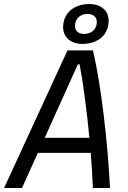

<svg xmlns="http://www.w3.org/2000/svg" viewBox="-40 -948 645 968"><path d="M-19.5 0H70.8L150.9 -177.2H417.5C422.4 -115.7 426.3 -55.2 428.2 0H514.6C503.4 -226.6 470.2 -519 428.7 -693.8H300.3ZM185.5 -253.4 352.5 -623.5H361.3C378.9 -531.7 397.5 -393.6 410.6 -253.4ZM375.5 -726.6C455.1 -726.6 507.8 -773.4 507.8 -843.8C507.8 -894 469.2 -927.7 410.6 -927.7C331.1 -927.7 278.3 -880.9 278.3 -810.5C278.3 -760.3 316.9 -726.6 375.5 -726.6ZM384.3 -776.9C356.4 -776.9 337.9 -792.5 337.9 -815.9C337.9 -853 363.8 -877.9 401.9 -877.9C429.7 -877.9 448.2 -861.8 448.2 -838.4C448.2 -801.3 422.4 -776.9 384.3 -776.9Z"/></svg>

Font: Cascadia Mono NF SemiLight
Style: Italic
Weight: 350
Italic angle: -10°
Monospace: yes
Designer: Aaron Bell
Foundry: Saja Typeworks
Version: Version 2404.023